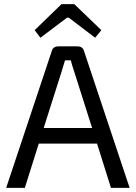

<svg xmlns="http://www.w3.org/2000/svg" viewBox="-20 -916 662 936"><path d="M177 -732 149 -769 280 -896H342L474 -769L444 -732L315 -830H307ZM453 -216H169L101 0H10L232 -666Q238 -690 265 -690H357Q384 -690 390 -666L612 0H521ZM429 -292 342 -566Q333 -592 325 -622H297L280 -566L193 -292Z"/></svg>

Font: Exo 2.0
Style: Regular
Weight: 400
Designer: Natanael Gama
Version: Version 1.001;PS 001.001;hotconv 1.0.70;makeotf.lib2.5.58329